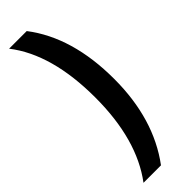

<svg xmlns="http://www.w3.org/2000/svg" viewBox="-297 -731 894 894"><g transform="rotate(-45 150.0 -284.0)"><path d="M20.6 158.2Q142.9 -5.1 142.9 -281.1Q142.9 -567.5 19.6 -725.9H135.7Q266.3 -555.8 266.3 -280.1Q266.3 -17.3 135.7 158.2Z"/></g></svg>

Font: Nokora
Style: Regular
Weight: 400
Designer: Danh Hong
Foundry: Danh Hong
Version: Version 9.000